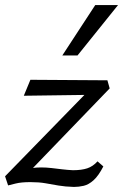

<svg xmlns="http://www.w3.org/2000/svg" viewBox="-20 -727 486 758"><path d="M272 11Q237 10 211 5.5Q185 1 159.5 -3.5Q134 -8 100 -8Q64 -8 42 -2.5Q20 3 12 5L0 -31L352 -392L369 -353L74 -349L100 -412L404 -410L413 -378L65 -17L22 -35Q42 -45 73 -55.5Q104 -66 142 -66Q163 -66 184 -63.5Q205 -61 226 -58.5Q247 -56 268 -55Q302 -55 324.5 -62.5Q347 -70 365 -90L388 -70Q369 -33 349.5 -15.5Q330 2 310.5 6.5Q291 11 272 11ZM226 -508 356 -707H446L286 -508Z"/></svg>

Font: Ysabeau Infant Medium
Style: Italic
Weight: 500
Italic angle: -12°
Designer: Christian Thalmann (Catharsis Fonts)
Version: Version 2.001;gftools[0.9.30]; featfreeze: ss01,ss02,lnum